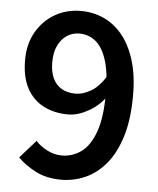

<svg xmlns="http://www.w3.org/2000/svg" viewBox="-49 -691 612 746"><g transform="rotate(5 256.5 -318.0)"><path d="M217 12Q160 12 118 -9.5Q76 -31 47 -60L109 -130Q127 -110 154.5 -96Q182 -82 211 -82Q252 -82 286 -106Q320 -130 340.5 -186Q361 -242 361 -338Q361 -416 345.5 -465.5Q330 -515 302.5 -537.5Q275 -560 238 -560Q212 -560 190.5 -546Q169 -532 156 -505.5Q143 -479 143 -440Q143 -402 155 -377Q167 -352 189.5 -339Q212 -326 244 -326Q272 -326 303 -344Q334 -362 361 -405L366 -324Q339 -287 298.5 -265Q258 -243 222 -243Q168 -243 126 -264.5Q84 -286 60.5 -329.5Q37 -373 37 -440Q37 -503 64.5 -550Q92 -597 137 -622.5Q182 -648 237 -648Q284 -648 325.5 -629.5Q367 -611 398.5 -573Q430 -535 448.5 -476.5Q467 -418 467 -338Q467 -245 446.5 -178.5Q426 -112 391 -70Q356 -28 311 -8Q266 12 217 12Z"/></g></svg>

Font: Source Sans 3 SemiBold
Style: Regular
Weight: 600
Designer: Paul D. Hunt
Foundry: Adobe
Version: Version 3.046;hotconv 1.0.118;makeotfexe 2.5.65603